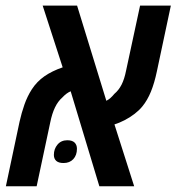

<svg xmlns="http://www.w3.org/2000/svg" viewBox="-41 -650 616 670"><path d="M-20.5 0 27.3 -225.6Q34.2 -256.3 44.2 -284.9Q54.2 -313.5 69.8 -337.9Q87.4 -365.2 114 -383.8Q140.6 -402.3 177.7 -415L107.9 -630.4H228L330.1 -298.3Q337.9 -302.2 344.7 -308.3Q351.6 -314.5 357.9 -322.3Q373.5 -335.4 383.3 -354.7Q393.1 -374 398.9 -403.3L447.8 -630.4H555.2L506.3 -400.4Q498 -360.8 485.8 -330.6Q473.6 -300.3 455.1 -277.8Q443.8 -264.2 427.7 -252Q411.6 -239.7 393.6 -230.5Q375.5 -221.2 358.4 -215.8L427.2 0H305.7L205.6 -331.5Q197.8 -328.1 190.7 -322.8Q183.6 -317.4 176.8 -310.1Q161.1 -296.4 150.9 -275.1Q140.6 -253.9 134.3 -222.7L86.9 0ZM180.7 -81.1Q163.6 -81.1 155.3 -88.6Q147 -96.2 147 -109.4Q147 -130.4 159.7 -145.5Q172.4 -160.6 193.8 -160.6Q210.9 -160.6 219.2 -152.6Q227.5 -144.5 227.5 -130.9Q227.5 -108.4 214.8 -94.7Q202.1 -81.1 180.7 -81.1Z"/></svg>

Font: Open Sans SemiCondensed SemiBold
Style: Italic
Weight: 600
Width: 4
Italic angle: -12°
Designer: Monotype Design Team
Foundry: Monotype Imaging Inc.
Version: Version 3.000